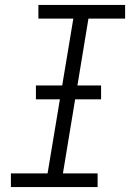

<svg xmlns="http://www.w3.org/2000/svg" viewBox="-20 -755 540 775"><path d="M24 0V-55H172L276 -680H135V-735H485V-680H337L234 -55H374V0ZM125 -354V-410H388V-354Z"/></svg>

Font: Iosevka Slab Light Oblique
Style: Regular
Weight: 300
Italic angle: -9°
Monospace: yes
Designer: Belleve Invis
Foundry: Belleve Invis
Version: Version 11.1.1; ttfautohint (v1.8.3)